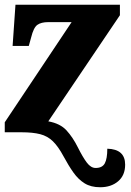

<svg xmlns="http://www.w3.org/2000/svg" viewBox="-20 -556 549 807"><path d="M401 231Q362 231 335.5 214.5Q309 198 288.5 169Q268 140 247 101Q225 60 202.5 38Q180 16 149 8Q118 0 71 0H0V-42L281 -463H183Q153 -463 137 -451.5Q121 -440 111 -399L101 -363H33L45 -536H484V-492L183 -46Q233 -37 259.5 -8Q286 21 307 63Q328 105 345 127.5Q362 150 382 150Q410 150 420.5 130.5Q431 111 431 69Q506 71 506 136Q506 181 476.5 206Q447 231 401 231Z"/></svg>

Font: Noto Serif SemiCondensed Black
Style: Regular
Weight: 900
Width: 4
Designer: Monotype Design Team
Foundry: Monotype Imaging Inc.
Version: Version 2.014; ttfautohint (v1.8.4.7-5d5b)